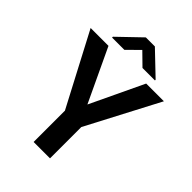

<svg xmlns="http://www.w3.org/2000/svg" viewBox="-257 -1015 1129 1129"><g transform="rotate(45 307.5 -450.5)"><path d="M150.9 -710.9 307.1 -379.4 464.4 -710.9H611.8L375.5 -260.3V0H239.3V-260.3L2.4 -710.9ZM346.2 -901.4 487.8 -766.1V-760.3H384.3L308.6 -834.5L233.4 -760.3H131.3V-767.1L271 -901.4Z"/></g></svg>

Font: Vazirmatn RD FD SemiBold
Style: Regular
Weight: 600
Designer: Saber Rastikerdar
Foundry: Saber Rastikerdar
Version: Version 33.003